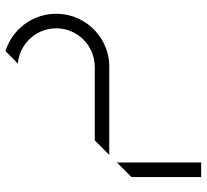

<svg xmlns="http://www.w3.org/2000/svg" viewBox="-46 -680 727 674"><g transform="rotate(-90 317.0 -343.5)"><path d="M32 -0.3H83.2V-296.2L32 -245ZM474 -687.3 430.5 -643.8C502.2 -637.6 556.5 -576.3 554 -504.4C551.5 -432.4 493 -375.1 421.1 -373.9C420.3 -373.9 419.6 -373.8 418.8 -373.8H160.6L109.7 -323H416.2C417.9 -323 419.4 -322.8 421 -322.7C512.8 -323.8 590.1 -391.6 603.3 -482.4C616.5 -573.2 561.6 -660.2 473.9 -687.3Z"/></g></svg>

Font: Expanse
Style: Expanse
Weight: 400
Designer: Ryan Lin
Version: Version 1.0